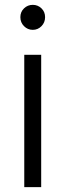

<svg xmlns="http://www.w3.org/2000/svg" viewBox="-20 -772 269 792"><path d="M64 -701.2Q64 -723.1 79.1 -737.5Q94.2 -752 115.2 -752Q136.2 -752 151.1 -737.5Q166 -723.1 166 -701.2Q166 -679.2 151.1 -664.1Q136.2 -648.9 115.2 -648.9Q94.2 -648.9 79.1 -664.1Q64 -679.2 64 -701.2ZM80.1 0V-545.9H149.9V0Z"/></svg>

Font: Poppins Light
Style: Regular
Weight: 300
Designer: Ninad Kale (Devanagari), Jonny Pinhorn (Latin)
Foundry: Indian Type Foundry
Version: 4.004